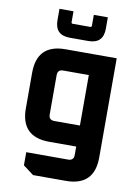

<svg xmlns="http://www.w3.org/2000/svg" viewBox="-101 -813 784 1079"><g transform="rotate(10 291.0 -273.0)"><path d="M60 -162V-366Q60 -528 222 -528H514V38Q514 200 352 200H165L105 155V80H344Q376 80 376 48V0H222Q60 0 60 -162ZM198 -152Q198 -120 230 -120H376V-408H230Q198 -408 198 -376ZM149 -681V-746H229V-685Q229 -676 237 -676H337Q345 -676 345 -685V-746H425V-681Q425 -596 340 -596H234Q149 -596 149 -681Z"/></g></svg>

Font: Oxanium ExtraLight
Style: Bold
Weight: 700
Version: Version 2.000